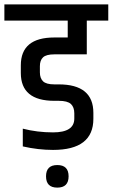

<svg xmlns="http://www.w3.org/2000/svg" viewBox="-49 -676 514 876"><path d="M377 -161V-134Q377 8 193 8Q125 8 55 -8V-89Q121 -72 193 -72Q290 -72 290 -135V-159Q290 -187 274.5 -201.5Q259 -216 219 -216H199Q46 -216 46 -343V-378Q46 -505 199 -505H260V-582H-29V-656H445V-582H347V-428H199Q162 -428 147.5 -414.5Q133 -401 133 -374V-346Q133 -319 147.5 -305Q162 -291 199 -291H219Q377 -291 377 -161ZM212.5 180Q161 180 161 128.5Q161 77 212.5 77Q264 77 264 128.5Q264 180 212.5 180Z"/></svg>

Font: Khand Medium
Style: Regular
Weight: 500
Designer: Devanagari: Sanchit Sawaria, Jyotish Sonowal; Latin: Satya Rajpurohit
Foundry: Indian Type Foundry
Version: Version 1.100;PS 1.0;hotconv 1.0.78;makeotf.lib2.5.61930; tt